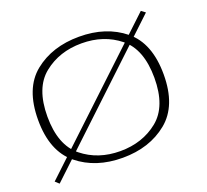

<svg xmlns="http://www.w3.org/2000/svg" viewBox="-110 -743 963 893"><g transform="rotate(-20 371.0 -296.0)"><path d="M22 0 40.5 17 690 -594 670 -609ZM358.5 4.5Q491.5 4.5 580.2 -67.8Q669 -140 669 -295Q669 -451 580.2 -522.8Q491.5 -594.5 358.5 -594.5Q225 -594.5 136.2 -522.8Q47.5 -451 47.5 -295Q47.5 -140 136.2 -67.8Q225 4.5 358.5 4.5ZM358.5 -28.5Q248.5 -28.5 171 -91Q93.5 -153.5 93.5 -295Q93.5 -437 171 -499.2Q248.5 -561.5 358.5 -561.5Q468.5 -561.5 545.8 -499.2Q623 -437 623 -295Q623 -153.5 545.8 -91Q468.5 -28.5 358.5 -28.5Z"/></g></svg>

Font: Anybody Expanded ExtraLight
Style: Regular
Weight: 250
Width: 7
Version: Version 1.113;gftools[0.9.25]